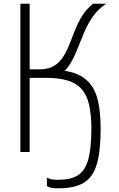

<svg xmlns="http://www.w3.org/2000/svg" viewBox="-20 -820 640 1036"><path d="M295 196Q271 196 257.5 193.5Q244 191 233 184V138Q244 145 257.5 147.5Q271 150 295 150Q363 150 401.5 125Q440 100 456.5 39.5Q473 -21 473 -125Q473 -203 460.5 -256Q448 -309 419.5 -340.5Q391 -372 343.5 -386Q296 -400 225 -400V-446Q310 -446 367 -430Q424 -414 458.5 -377Q493 -340 508 -278.5Q523 -217 523 -125Q523 -3 502 67Q481 137 431.5 166.5Q382 196 295 196ZM90 0V-800H140V0ZM112 -400V-446H202Q247 -448 275.5 -467Q304 -486 322.5 -516Q341 -546 355.5 -583Q370 -620 385.5 -659Q401 -698 423.5 -734.5Q446 -771 482 -800H553Q509 -771 481 -730.5Q453 -690 434 -645Q415 -600 398 -556.5Q381 -513 360 -477.5Q339 -442 307.5 -421Q276 -400 226 -400Z"/></svg>

Font: Victor Mono Thin
Style: Regular
Weight: 100
Monospace: yes
Designer: Rune Bjørnerås
Version: Version 1.561;gftools[0.9.30]